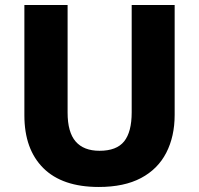

<svg xmlns="http://www.w3.org/2000/svg" viewBox="-20 -734 792 764"><path d="M675 -277Q675 -191 641.5 -126Q608 -61 541 -25.5Q474 10 373 10Q228 10 152.5 -65Q77 -140 77 -275V-714H249V-286Q249 -208 281 -171Q313 -134 376 -134Q444 -134 474 -171.5Q504 -209 504 -287V-714H675Z"/></svg>

Font: Noto Sans Georgian ExtraBold
Style: Regular
Weight: 800
Designer: Monotype Design Team, Akaki Razmadze
Foundry: Google LLC
Version: Version 2.005; ttfautohint (v1.8.4.7-5d5b)